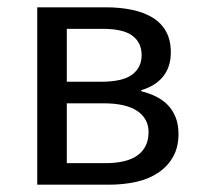

<svg xmlns="http://www.w3.org/2000/svg" viewBox="-20 -506 548 526"><path d="M82 0V-486H269Q309 -486 342 -479Q375 -472 398.5 -457.5Q422 -443 435 -419.5Q448 -396 448 -363Q448 -322 426.5 -296Q405 -270 367 -259V-256Q388 -251 406.5 -242Q425 -233 439 -219Q453 -205 461 -185Q469 -165 469 -139Q469 -103 454.5 -77Q440 -51 414.5 -33.5Q389 -16 354 -8Q319 0 277 0ZM163 -282H255Q316 -282 342 -301.5Q368 -321 368 -355Q368 -389 343 -408Q318 -427 261 -427H163ZM163 -59H268Q328 -59 357.5 -81Q387 -103 387 -144Q387 -181 356 -202Q325 -223 263 -223H163Z"/></svg>

Font: CV Source Sans
Style: Regular
Weight: 400
Designer: Paul D. Hunt
Foundry: Adobe Systems Incorporated
Version: Version 3.001